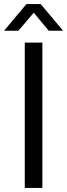

<svg xmlns="http://www.w3.org/2000/svg" viewBox="-43 -918 328 938"><path d="M78 0V-710H164V0ZM-23 -768 86 -898H156L265 -768H195L122 -856L47 -768Z"/></svg>

Font: Special Gothic
Style: Regular
Weight: 400
Designer: Alistair McCready
Foundry: Monolith
Version: Version 1.010; ttfautohint (v1.8.4.7-5d5b)